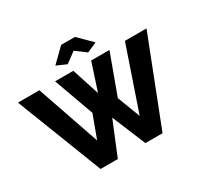

<svg xmlns="http://www.w3.org/2000/svg" viewBox="-190 -1147 1436 1380"><g transform="rotate(-30 527.5 -457.0)"><path d="M359.9 -806.2 470.2 -914.1H585L693.8 -806.2L611.8 -770L526.9 -833L441.9 -770ZM301.8 -709H453.1L526.9 -481.9L601.1 -709H752.9L631.8 -378.9L704.1 -189.9L881.8 -710H1061L784.2 0H642.1L526.9 -277.8L413.1 0H270L-5.9 -710H171.9L351.1 -189.9L420.9 -378.9Z"/></g></svg>

Font: Raleway-v4020 ExtraBold
Style: Regular
Weight: 800
Designer: Matt McInerney, Pablo Impallari, Rodrigo Fuenzalida
Foundry: Matt McInerney, Pablo Impallari, Rodrigo Fuenzalida
Version: Version 4.020;PS 004.020;hotconv 1.0.88;makeotf.lib2.5.64775